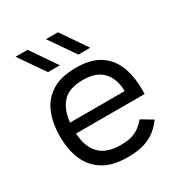

<svg xmlns="http://www.w3.org/2000/svg" viewBox="-169 -834 915 968"><g transform="rotate(-30 288.5 -350.0)"><path d="M129 -711 231 -562H162L59 -711ZM306 -711 408 -562H339L236 -711ZM529 -223H130Q133 -146 173.5 -103Q214 -60 298 -60Q338 -60 365 -69Q392 -78 410.5 -93Q429 -108 443 -125L508 -86Q488 -58 461 -36Q434 -14 394.5 -1.5Q355 11 298 11Q211 11 157 -22Q103 -55 77.5 -113.5Q52 -172 52 -250Q52 -327 76.5 -386Q101 -445 154.5 -478Q208 -511 294 -511Q379 -511 430.5 -478Q482 -445 505.5 -386.5Q529 -328 529 -250ZM131 -286H449Q449 -355 411 -397.5Q373 -440 294 -440Q213 -440 175.5 -399Q138 -358 131 -286Z"/></g></svg>

Font: Nata Sans
Style: Regular
Weight: 400
Designer: Daniel Uzquiano Cruz
Version: Version 1.001